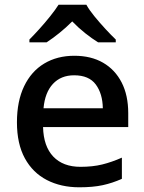

<svg xmlns="http://www.w3.org/2000/svg" viewBox="-20 -786 613 816"><path d="M296 -549Q367 -549 418 -519.5Q469 -490 497 -435.5Q525 -381 525 -305V-246H163Q165 -164 206.5 -120.5Q248 -77 322 -77Q374 -77 414.5 -87Q455 -97 498 -116V-26Q458 -8 416.5 1Q375 10 317 10Q239 10 179 -21Q119 -52 85.5 -113.5Q52 -175 52 -266Q52 -356 82.5 -419.5Q113 -483 168 -516Q223 -549 296 -549ZM295 -466Q239 -466 205 -429.5Q171 -393 165 -326H417Q416 -388 387 -427Q358 -466 295 -466ZM347 -766Q359 -744 381.5 -716.5Q404 -689 428.5 -662.5Q453 -636 472 -618V-606H397Q371 -622 342 -645Q313 -668 287 -695Q260 -668 232 -645.5Q204 -623 178 -606H105V-618Q124 -637 147.5 -663Q171 -689 193 -716.5Q215 -744 229 -766Z"/></svg>

Font: Noto Sans Javanese Medium
Style: Regular
Weight: 500
Version: Version 2.004